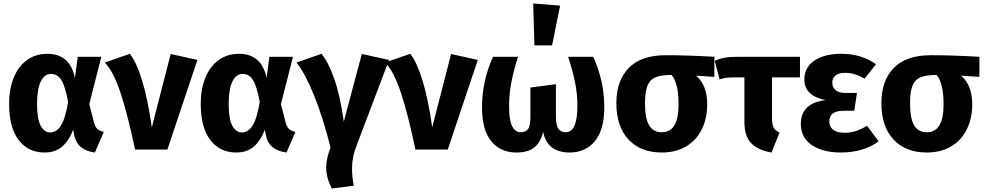

<svg xmlns="http://www.w3.org/2000/svg" viewBox="-20 -856 5636 1099"><path d="M409 -410 425 -531H560L491 -260L518 -155Q524 -130 537.5 -118Q551 -106 574 -101L523 17Q424 4 406 -77L399 -113Q373 -48 334 -15.5Q295 17 235 17Q141 17 86.5 -55Q32 -127 32 -261Q32 -345 58 -410Q84 -475 133.5 -511.5Q183 -548 251 -548Q380 -548 409 -410ZM192 -261Q192 -176 212.5 -137Q233 -98 268 -98Q303 -98 328 -136Q353 -174 370 -272Q353 -363 331 -398Q309 -433 272 -433Q235 -433 213.5 -390Q192 -347 192 -261Z M849 -127 957 -547 1110 -513 938 0H753Q711 -200 670.5 -323Q630 -446 580 -498L723 -548Q760 -503 793 -396.5Q826 -290 849 -127Z M1506 -410 1522 -531H1657L1588 -260L1615 -155Q1621 -130 1634.5 -118Q1648 -106 1671 -101L1620 17Q1521 4 1503 -77L1496 -113Q1470 -48 1431 -15.5Q1392 17 1332 17Q1238 17 1183.5 -55Q1129 -127 1129 -261Q1129 -345 1155 -410Q1181 -475 1230.5 -511.5Q1280 -548 1348 -548Q1477 -548 1506 -410ZM1289 -261Q1289 -176 1309.5 -137Q1330 -98 1365 -98Q1400 -98 1425 -136Q1450 -174 1467 -272Q1450 -363 1428 -398Q1406 -433 1369 -433Q1332 -433 1310.5 -390Q1289 -347 1289 -261Z M1948 -160 2051 -547 2207 -513 2023 -28Q2008 10 2001.5 42.5Q1995 75 1995 109Q1995 153 2005 207L1879 223Q1847 160 1847 103Q1847 53 1872 -12Q1828 -186 1777 -311.5Q1726 -437 1677 -498L1820 -548Q1859 -502 1893 -405.5Q1927 -309 1948 -160Z M2454 -127 2562 -547 2715 -513 2543 0H2358Q2316 -200 2275.5 -323Q2235 -446 2185 -498L2328 -548Q2365 -503 2398 -396.5Q2431 -290 2454 -127Z M3439 -242Q3439 -113 3385 -48Q3331 17 3241 17Q3178 17 3140 -11.5Q3102 -40 3089 -101Q3073 -38 3036.5 -10.5Q3000 17 2935 17Q2845 17 2792 -47.5Q2739 -112 2739 -242Q2739 -392 2802 -531H2945Q2920 -452 2907 -385Q2894 -318 2894 -249Q2894 -170 2911 -134.5Q2928 -99 2961 -99Q2988 -99 3002 -117Q3016 -135 3016 -187V-355L3162 -374V-187Q3162 -138 3176.5 -118.5Q3191 -99 3218 -99Q3285 -99 3285 -250Q3285 -318 3271.5 -385Q3258 -452 3232 -531H3376Q3439 -390 3439 -242ZM3186 -824 3140 -596H3039L3032 -836Z M4069 -416 3964 -423Q4028 -369 4028 -259Q4028 -177 3996.5 -114.5Q3965 -52 3906.5 -17.5Q3848 17 3768 17Q3647 17 3577.5 -57.5Q3508 -132 3508 -266Q3508 -394 3579 -467Q3650 -540 3791 -540Q3914 -540 4069 -531ZM3864 -259Q3864 -380 3824 -427H3823Q3764 -427 3732 -413.5Q3700 -400 3686 -365.5Q3672 -331 3672 -265Q3672 -178 3695.5 -138.5Q3719 -99 3768 -99Q3816 -99 3840 -138.5Q3864 -178 3864 -259Z M4399 -413V-179Q4399 -143 4408.5 -125.5Q4418 -108 4442 -97L4396 17Q4317 3 4279 -37.5Q4241 -78 4241 -158V-413H4193Q4156 -413 4139 -411Q4122 -409 4099 -402L4071 -508Q4100 -521 4130.5 -526Q4161 -531 4212 -531H4559V-413Z M4994 -488 4929 -406Q4899 -423 4873 -431Q4847 -439 4816 -439Q4783 -439 4763.5 -424.5Q4744 -410 4744 -383Q4744 -356 4763 -340Q4782 -324 4818 -324H4885L4870 -222H4811Q4767 -222 4747 -206.5Q4727 -191 4727 -160Q4727 -130 4749.5 -113Q4772 -96 4815 -96Q4848 -96 4877.5 -105.5Q4907 -115 4943 -136L5009 -47Q4968 -16 4913 0.5Q4858 17 4793 17Q4690 17 4627 -25.5Q4564 -68 4564 -147Q4564 -266 4706 -283Q4584 -307 4584 -402Q4584 -470 4641.5 -509Q4699 -548 4795 -548Q4912 -548 4994 -488Z M5586 -416 5481 -423Q5545 -369 5545 -259Q5545 -177 5513.5 -114.5Q5482 -52 5423.5 -17.5Q5365 17 5285 17Q5164 17 5094.5 -57.5Q5025 -132 5025 -266Q5025 -394 5096 -467Q5167 -540 5308 -540Q5431 -540 5586 -531ZM5381 -259Q5381 -380 5341 -427H5340Q5281 -427 5249 -413.5Q5217 -400 5203 -365.5Q5189 -331 5189 -265Q5189 -178 5212.5 -138.5Q5236 -99 5285 -99Q5333 -99 5357 -138.5Q5381 -178 5381 -259Z"/></svg>

Font: FiraGOUPP
Style: Bold
Weight: 700
Designer: bBox Type
Foundry: bBox Type GmbH
Version: Version 1.001